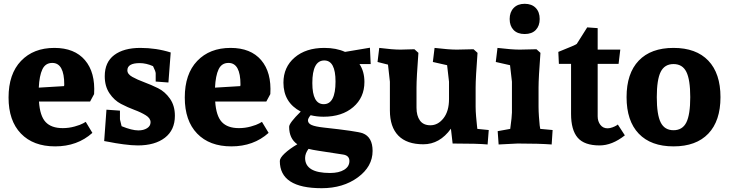

<svg xmlns="http://www.w3.org/2000/svg" viewBox="-20 -755 3835 1010"><path d="M266 -503Q372 -503 427 -438.5Q482 -374 475 -260L454 -221H185Q190 -145 220 -113Q250 -81 310 -81Q342 -81 372.5 -89.5Q403 -98 417 -106L431 -114L466 -56Q387 15 270 15Q155 15 90 -52.5Q25 -120 25 -242Q25 -366 90.5 -434.5Q156 -503 266 -503ZM255 -424Q219 -424 203 -390.5Q187 -357 184 -294L317 -302Q318 -308 318 -310Q318 -424 255 -424Z M718 -503Q802 -503 878 -479L866 -321L799 -326V-369Q799 -379 785 -407Q749 -423 715 -423Q650 -423 650 -385Q650 -365 676 -350.5Q702 -336 738.5 -322.5Q775 -309 811.5 -291Q848 -273 874 -236Q900 -199 900 -146Q900 -71 847.5 -30.5Q795 10 705 10Q673 10 628.5 4Q584 -2 556 -8L528 -13L540 -178L611 -173V-128Q611 -127 612 -122.5Q613 -118 614.5 -112.5Q616 -107 617 -102Q618 -97 619 -94L620 -91Q674 -69 708 -69Q735 -69 753.5 -80.5Q772 -92 772 -112Q772 -133 747 -148.5Q722 -164 687 -177Q652 -190 616.5 -208.5Q581 -227 556 -264Q531 -301 531 -354Q531 -428 581 -465.5Q631 -503 718 -503Z M1193 -503Q1299 -503 1354 -438.5Q1409 -374 1402 -260L1381 -221H1112Q1117 -145 1147 -113Q1177 -81 1237 -81Q1269 -81 1299.5 -89.5Q1330 -98 1344 -106L1358 -114L1393 -56Q1314 15 1197 15Q1082 15 1017 -52.5Q952 -120 952 -242Q952 -366 1017.5 -434.5Q1083 -503 1193 -503ZM1182 -424Q1146 -424 1130 -390.5Q1114 -357 1111 -294L1244 -302Q1245 -308 1245 -310Q1245 -424 1182 -424Z M1930 -418H1871Q1897 -379 1897 -324Q1897 -242 1838 -191.5Q1779 -141 1682 -141Q1646 -141 1614 -149Q1600 -132 1600 -122Q1600 -106 1619 -97.5Q1638 -89 1683 -84Q1858 -65 1888 -54Q1940 -34 1940 39Q1940 121 1862.5 178Q1785 235 1672 235Q1452 235 1452 92Q1452 76 1477.5 52Q1503 28 1544 4Q1501 -26 1501 -88Q1501 -108 1562 -168Q1471 -216 1471 -320Q1471 -402 1530 -452.5Q1589 -503 1686 -503Q1749 -503 1795 -482L1926 -504ZM1603 28Q1585 52 1585 76Q1585 155 1716 155Q1763 155 1790.5 138Q1818 121 1818 92Q1818 63 1785 58L1655 38Q1622 33 1603 28ZM1686 -437Q1623 -437 1623 -318Q1623 -207 1683 -207Q1745 -207 1745 -326Q1745 -437 1686 -437Z M2257 -429 2266 -503Q2341 -494 2383 -494L2471 -496L2492 -477Q2482 -345 2482 -295V-193Q2482 -171 2484.5 -142Q2487 -113 2489 -95L2491 -77L2551 -71L2545 5Q2496 0 2361 0L2352 -78Q2293 4 2207 4Q2120 4 2075.5 -41.5Q2031 -87 2031 -174V-325L2021 -415L1966 -429L1975 -503Q2045 -494 2087 -494L2160 -496L2181 -477Q2171 -345 2171 -295V-188Q2171 -146 2189 -121Q2207 -96 2244 -96Q2284 -96 2313 -133Q2342 -170 2342 -234V-325L2332 -412Z M2887 -71 2882 5Q2816 0 2703 0L2603 5L2598 -65L2664 -77Q2673 -143 2673 -163V-325L2663 -412L2588 -429L2597 -503Q2672 -494 2714 -494L2802 -496L2823 -477Q2813 -345 2813 -295V-193Q2813 -171 2815 -142Q2817 -113 2819 -95L2822 -77ZM2819 -655Q2819 -619 2798.5 -597.5Q2778 -576 2740 -576Q2702 -576 2681.5 -597.5Q2661 -619 2661 -655Q2661 -691 2682 -713Q2703 -735 2740 -735Q2777 -735 2798 -713.5Q2819 -692 2819 -655Z M3230 -100 3267 -43Q3200 10 3134 10Q3054 10 3019 -30.5Q2984 -71 2984 -156V-419H2920L2917 -482Q3010 -519 3014 -524L3069 -611L3124 -607V-494H3243L3234 -419H3124V-143Q3124 -117 3138 -98.5Q3152 -80 3176 -80Q3188 -80 3201.5 -85Q3215 -90 3223 -95Z M3706 -436Q3770 -369 3770 -244Q3770 -119 3706 -52Q3642 15 3523 15Q3404 15 3340 -52Q3276 -119 3276 -244Q3276 -369 3340 -436Q3404 -503 3523 -503Q3642 -503 3706 -436ZM3590.5 -111Q3611 -152 3611 -244Q3611 -336 3590.5 -377Q3570 -418 3523 -418Q3476 -418 3455.5 -377Q3435 -336 3435 -244Q3435 -152 3455.5 -111Q3476 -70 3523 -70Q3570 -70 3590.5 -111Z"/></svg>

Font: Andada
Style: Bold
Weight: 700
Designer: Carolina Giovagnoli
Foundry: Carolina Giovagnoli
Version: Version 1.003